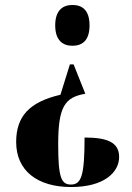

<svg xmlns="http://www.w3.org/2000/svg" viewBox="-20 -560 530 772"><path d="M271 -540C234 -540 202 -520 202 -458C202 -396 234 -376 271 -376C310 -376 340 -396 340 -458C340 -520 310 -540 271 -540ZM323 -183 276 -301H261L223 -179C98 -150 45 -92 45 11C45 127 131 192 266 192C400 192 459 132 459 71C459 11 409 -7 320 -7C320 147 307 182 265 182C226 182 214 153 214 20C214 -130 240 -169 323 -183Z"/></svg>

Font: Noto Serif Display ExtraCondensed Black
Style: Regular
Weight: 900
Width: 2
Designer: Monotype Design Team
Foundry: Monotype Imaging Inc.
Version: Version 2.009